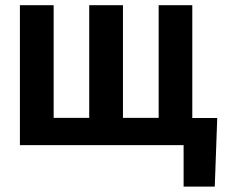

<svg xmlns="http://www.w3.org/2000/svg" viewBox="-20 -548 872 725"><path d="M800.3 -102.5 791 156.7H673.3V0H616.7V-102.5ZM55.2 -528.3H182.6V-103H316.9V-528.3H444.3V-103H579.1V-528.3H706.1V0H55.2Z"/></svg>

Font: Roboto SemiCondensed SemiBold
Style: Regular
Weight: 600
Width: 4
Designer: Christian Robertson
Foundry: Google
Version: Version 3.009; 2024